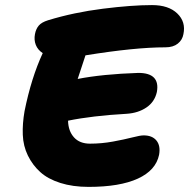

<svg xmlns="http://www.w3.org/2000/svg" viewBox="-20 -732 747 759"><path d="M330.1 6.8Q267.6 6.8 218.5 -8.8Q169.4 -24.4 139.2 -51.8Q108.9 -79.1 90.3 -116.9Q71.8 -154.8 70.1 -199.2Q68.4 -243.7 77.1 -293Q103.5 -423.8 148.9 -522Q129.4 -534.7 121.6 -554.4Q113.8 -574.2 118.2 -597.2Q122.1 -617.7 133.3 -630.9Q144.5 -644 169.9 -651.9Q272 -683.1 386.5 -697.5Q501 -711.9 581.1 -711.9Q646.5 -711.9 680.9 -678.7Q715.3 -645.5 705.1 -597.2Q701.2 -574.2 682.9 -559.6Q664.6 -544.9 633.8 -544.9Q513.2 -544.9 317.9 -513.2Q313.5 -500 303 -468Q292.5 -436 287.1 -419.9Q384.3 -439 526.9 -443.8Q613.8 -443.8 600.1 -368.2Q591.3 -329.1 558.8 -307.1Q526.4 -285.2 481 -282.2Q344.2 -274.4 249 -254.9Q250 -213.9 272.5 -189Q294.9 -164.1 335.9 -164.1Q381.8 -164.1 426.8 -172.4Q471.7 -180.7 502.9 -188.7Q534.2 -196.8 547.9 -196.8Q582 -196.8 598.6 -176.3Q615.2 -155.8 608.9 -120.1Q596.2 -58.6 524.9 -25.9Q453.6 6.8 330.1 6.8Z"/></svg>

Font: Shantell Sans Normal
Style: Italic
Weight: 800
Italic angle: -11.31°
Designer: Stephen Nixon, Anya Danilova, Shantell Martin
Foundry: Arrow Type
Version: Version 1.006;[559af2be0]